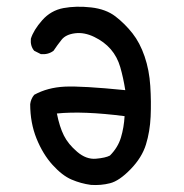

<svg xmlns="http://www.w3.org/2000/svg" viewBox="-20 -550 540 562"><path d="M246.1 -8.8Q216.8 -12.7 189.5 -24.4Q162.1 -36.1 133.8 -67.4Q105.5 -98.6 86.9 -144.5Q68.4 -190.4 68.4 -245.1Q70.3 -260.7 80.1 -272.5Q119.1 -293.9 169.4 -296.4Q219.7 -298.8 346.7 -286.1Q340.8 -323.2 332 -353.5Q323.2 -383.8 304.2 -405.8Q285.2 -427.7 255.9 -441.9Q226.6 -456.1 199.7 -452.6Q172.9 -449.2 160.6 -434.1Q148.4 -418.9 136.7 -401.4Q121.1 -389.6 99.6 -391.6L80.1 -401.4Q68.4 -415 70.3 -436.5Q78.1 -461.9 103.5 -490.7Q128.9 -519.5 166 -526.4Q203.1 -533.2 246.6 -528.3Q290 -523.4 317.9 -502Q345.7 -480.5 367.7 -452.6Q389.6 -424.8 403.3 -384.8Q417 -344.7 419.9 -298.3Q422.9 -252 420.9 -208.5Q418.9 -165 407.2 -127Q395.5 -88.9 362.3 -54.7Q329.1 -20.5 302.2 -13.7Q275.4 -6.8 246.1 -8.8ZM301.8 -94.7Q325.2 -118.2 334 -147.5Q342.8 -176.8 344.7 -210Q223.6 -225.6 146.5 -217.8Q154.3 -178.7 167 -153.3Q179.7 -127.9 206.1 -105.5Q232.4 -83 260.7 -85.4Q289.1 -87.9 301.8 -94.7Z"/></svg>

Font: JasonHandwriting2
Style: Regular
Weight: 400
Version: Version 1.05.10